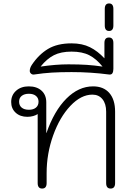

<svg xmlns="http://www.w3.org/2000/svg" viewBox="-20 -1086 764 1116"><path d="M199 -22V-423Q189 -416 173 -411.5Q157 -407 139 -407Q97 -407 71 -431Q45 -455 45 -493Q45 -533 73.5 -558.5Q102 -584 147 -584Q194 -584 221.5 -559Q249 -534 249 -491V-313H250Q295 -442 366 -513Q437 -584 521 -584Q582 -584 615.5 -545.5Q649 -507 649 -437V-22Q649 10 623 10Q597 10 597 -22V-437Q597 -483 575.5 -509.5Q554 -536 517 -536Q451 -536 389 -470.5Q327 -405 289 -299Q251 -193 251 -79V-22Q251 10 225 10Q199 10 199 -22ZM204 -495Q204 -516 189 -528.5Q174 -541 148 -541Q122 -541 106.5 -529Q91 -517 91 -495Q91 -473 106 -460.5Q121 -448 148 -448Q174 -448 189 -460.5Q204 -473 204 -495Z M153 -674Q153 -691 165 -709Q205 -769 259 -801.5Q313 -834 396 -834Q458 -834 503 -811.5Q548 -789 587 -747V-836Q587 -868 613 -868Q639 -868 639 -836V-686Q639 -670 633.5 -660.5Q628 -651 613 -653Q507 -667 396 -667Q330 -667 281 -664Q232 -661 179 -653Q169 -651 161 -657.5Q153 -664 153 -674ZM378 -712Q440 -712 484.5 -709Q529 -706 576 -699Q540 -744 499 -765Q458 -786 396 -786Q334 -786 293 -765Q252 -744 216 -699Q304 -712 378 -712Z M589 -938V-1034Q589 -1066 614 -1066Q639 -1066 639 -1034V-938Q639 -906 614 -906Q589 -906 589 -938Z"/></svg>

Font: Kodchasan ExtraLight
Style: Regular
Weight: 275
Version: Version 1.000; ttfautohint (v1.6)